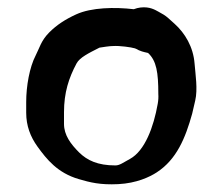

<svg xmlns="http://www.w3.org/2000/svg" viewBox="-20 -487 594 513"><path d="M183.5 -448.6C155.5 -435.8 131.8 -420.8 111.3 -400.1C89.5 -378.1 85.4 -358.3 75.4 -339.1C58.8 -307.3 50 -256.5 50 -214.6V-185.8C50 -150.9 61.2 -121.6 80.1 -95.4C104.7 -61.4 133.5 -25.1 190.3 -8.5C220.5 0.4 247.5 7.4 296 5C345.1 2.5 380.1 -14.3 398.7 -26.4C452 -61 475.4 -118.3 493.4 -183L501.6 -218.3C508.7 -248.5 502.2 -287.9 499.9 -316.9C496.5 -361.8 474.1 -398.5 446.7 -423.2L429.7 -438.5C422 -445.5 412.9 -450.7 403.3 -455.8C395.3 -460 380.6 -470 355.1 -466.9C349.1 -466.1 343.7 -464.8 337.5 -462.4C287 -468.3 224.2 -467.3 183.5 -448.6ZM403 -237V-236.2C403.6 -227.2 403.1 -218.8 401.4 -209.5C390.6 -148.1 367.2 -84.2 327.3 -62.4C309.6 -52.8 299.8 -45 288.4 -45C240.8 -45 213.1 -58.6 191.7 -79.4C168.6 -102.4 151 -126.2 151 -156V-187C151 -239.8 163.8 -278.7 184.6 -317.6C192.9 -333.2 216.3 -344.8 245.8 -359.7C254.1 -361.2 274.2 -364 280.9 -364H282.4C299.1 -365.2 330.4 -360.9 340.5 -357.8C349.8 -354.9 346.7 -351.6 375.6 -345.5C398.3 -324.6 403 -292.6 403 -237Z"/></svg>

Font: NumbBunny
Style: Bk
Weight: 400
Designer: Robert Jablonski
Foundry: Cannot Into Space Fonts
Version: Version 1.0